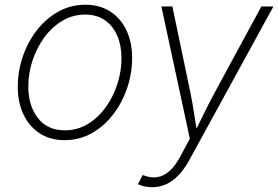

<svg xmlns="http://www.w3.org/2000/svg" viewBox="-20 -573 1161 801"><path d="M249 11.7Q189.5 11.7 145.8 -16.6Q102.1 -44.9 78.1 -95.2Q54.2 -145.5 54.2 -210.9Q54.2 -274.4 74.5 -335.2Q94.7 -396 132.6 -445.3Q170.4 -494.6 222.2 -523.9Q273.9 -553.2 336.9 -553.2Q396 -553.2 439.7 -525.1Q483.4 -497.1 507.3 -447Q531.2 -397 531.2 -330.6Q531.2 -267.6 510.7 -206.5Q490.2 -145.5 452.6 -96.2Q415 -46.9 363.3 -17.6Q311.5 11.7 249 11.7ZM250 -29.3Q303.7 -29.3 347.2 -56.2Q390.6 -83 421.9 -126.7Q453.1 -170.4 470 -223.6Q486.8 -276.9 486.8 -329.6Q486.8 -382.8 469.2 -423.8Q451.7 -464.8 417.7 -488.5Q383.8 -512.2 335.4 -512.2Q283.7 -512.2 240.5 -486.6Q197.3 -460.9 165.3 -417.5Q133.3 -374 115.7 -320.6Q98.1 -267.1 98.1 -211.9Q98.1 -132.3 137.9 -80.8Q177.7 -29.3 250 -29.3ZM555.7 195.3 575.2 157.2 581.1 159.2Q610.8 170.4 637.5 165.8Q664.1 161.1 687.7 139.9Q711.4 118.7 732.4 79.6L772 5.4L653.3 -545.9H699.2L774.9 -183.6Q783.7 -140.6 790 -97.9Q796.4 -55.2 803.2 -13.7H788.6Q809.6 -55.2 830.1 -97.9Q850.6 -140.6 874 -183.6L1070.3 -545.9H1120.6L769 96.2Q748.5 133.3 724.6 158.2Q700.7 183.1 673.3 195.6Q646 208 614.7 208Q598.6 208 583 204.6Q567.4 201.2 555.7 195.3Z"/></svg>

Font: Inter ExtraLight
Style: Italic
Weight: 250
Italic angle: -9.3988°
Designer: Rasmus Andersson
Foundry: rsms
Version: Version 4.001;git-66647c0bb